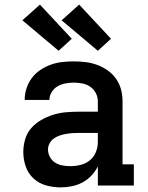

<svg xmlns="http://www.w3.org/2000/svg" viewBox="-20 -804 640 832"><path d="M243 8Q211 8 180 -0.5Q149 -9 125.5 -30.5Q102 -52 91.5 -82.5Q81 -113 81 -145Q81 -173 89 -200.5Q97 -228 115.5 -249Q134 -270 158.5 -284Q183 -298 210 -306.5Q237 -315 265 -317.5Q293 -320 321 -320H404V-365Q404 -384 395 -401Q386 -418 370.5 -428.5Q355 -439 336 -442.5Q317 -446 299 -446Q281 -446 263 -442.5Q245 -439 229.5 -430Q214 -421 204 -405Q194 -389 194 -371Q194 -371 194 -371Q194 -371 194 -371H87Q87 -371 87 -371.5Q87 -372 87 -372Q87 -397 95 -421.5Q103 -446 118 -466Q133 -486 154.5 -500.5Q176 -515 199.5 -523.5Q223 -532 248 -535Q273 -538 299 -538Q324 -538 350 -535Q376 -532 400.5 -523Q425 -514 446.5 -499Q468 -484 483 -462.5Q498 -441 504.5 -416Q511 -391 511 -365V-92H560V0H404V-83Q393 -61 376 -43Q359 -25 337.5 -13.5Q316 -2 291.5 3Q267 8 243 8ZM285 -84Q307 -84 329.5 -89.5Q352 -95 369.5 -109.5Q387 -124 395.5 -145Q404 -166 404 -189V-228H321Q307 -228 293 -227Q279 -226 265 -223.5Q251 -221 238 -216.5Q225 -212 213.5 -204Q202 -196 195 -183Q188 -170 188 -156Q188 -139 196.5 -123.5Q205 -108 219.5 -99Q234 -90 251 -87Q268 -84 285 -84ZM404 -584 247 -716 323 -784 461 -636ZM234 -584 77 -716 153 -784 291 -636Z"/></svg>

Font: Iosevka Slab Semibold Extended
Style: Regular
Weight: 600
Width: 7
Monospace: yes
Designer: Belleve Invis
Foundry: Belleve Invis
Version: Version 11.1.0; ttfautohint (v1.8.3)